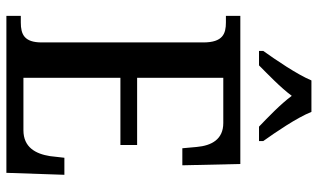

<svg xmlns="http://www.w3.org/2000/svg" viewBox="-212 -758 971 586"><g transform="rotate(90 273.0 -465.5)"><path d="M136 -784V-771H180C209 -800 247 -836 273 -871C299 -836 338 -799 367 -771H411V-784C384 -822 340 -886 322 -931H226C207 -886 163 -822 136 -784ZM29 0H508L514 -177H462L457 -133C450 -89 430 -52 378 -52H218V-348H423V-399H218V-662H356C406 -662 425 -626 429 -581L433 -537H485L481 -714H29V-670H49C83 -670 110 -661 110 -601V-108C110 -55 86 -44 49 -44H29Z"/></g></svg>

Font: Noto Serif Devanagari Condensed Medium
Style: Regular
Weight: 500
Width: 3
Designer: Universal Thirst, Indian Type Foundry and the Monotype Design Team
Foundry: Monotype Imaging Inc.
Version: Version 2.004